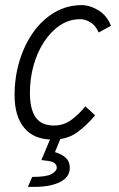

<svg xmlns="http://www.w3.org/2000/svg" viewBox="-20 -538 465 751"><path d="M37 -166Q37 -235 56 -298.5Q75 -362 110 -411.5Q145 -461 193.5 -489.5Q242 -518 300 -518Q331 -518 364.5 -498Q398 -478 414 -437L366 -411Q353 -440 332.5 -451.5Q312 -463 295 -463Q250 -463 214 -438.5Q178 -414 151.5 -373Q125 -332 111 -281Q97 -230 97 -176Q97 -111 119.5 -79Q142 -47 191 -47Q228 -47 257.5 -68Q287 -89 314 -122L352 -87Q318 -46 280 -19Q242 8 186 8Q113 8 75 -37.5Q37 -83 37 -166ZM89 193 106 154Q162 154 182 142.5Q202 131 202 118Q202 95 165 91L142 88L185 -15L222 -9L195 57Q222 65 237.5 79.5Q253 94 253 118Q253 155 215 174Q177 193 113 193Z"/></svg>

Font: Radio Canada Condensed Light
Style: Italic
Weight: 300
Width: 3
Italic angle: -12°
Designer: Charles Daoud, Etienne Aubert Bonn, Alexandre Saumier Demers, Jacques Le Bailly
Foundry: Radio-Canada
Version: Version 2.104; ttfautohint (v1.8.4.7-5d5b);gftools[0.9.28.de